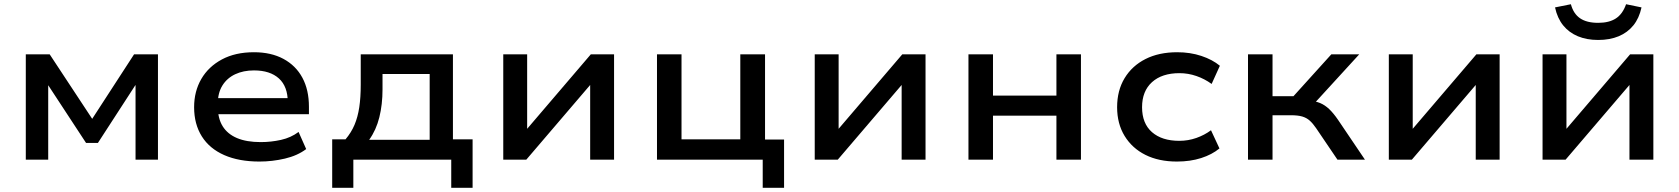

<svg xmlns="http://www.w3.org/2000/svg" viewBox="-20 -755 7940 908"><path d="M102 0V-498H215L416 -193L614 -498H727V0H621V-352H620L443 -79H387L208 -352V0Z M1207 9Q1110 9 1040.5 -21.5Q971 -52 934.5 -110Q898 -168 898 -248Q898 -323 932 -381.5Q966 -440 1029.5 -474Q1093 -508 1181 -508Q1262 -508 1320.5 -476.5Q1379 -445 1410 -387.5Q1441 -330 1441 -250V-215H987V-291H1361L1341 -271Q1341 -346 1299 -384Q1257 -422 1181 -422Q1131 -422 1092.5 -404Q1054 -386 1032 -351Q1010 -316 1010 -264V-252Q1010 -195 1033 -158Q1056 -121 1101 -102Q1146 -83 1213 -83Q1262 -83 1309 -93.5Q1356 -104 1392 -131L1428 -50Q1387 -19 1327.5 -5Q1268 9 1207 9Z M1551 133V-96H1614Q1641 -128 1656.5 -164.5Q1672 -201 1679 -247.5Q1686 -294 1686 -355V-498H2122V-96H2215V133H2114V0H1651V133ZM1726 -94H2012V-405H1789V-332Q1789 -261 1774 -200.5Q1759 -140 1726 -94Z M2360 0V-498H2473V-140H2468L2774 -498H2884V0H2771V-359H2776L2469 0Z M3587 133V0H3087V-498H3203V-96H3481V-498H3598V-95H3688V133Z M3833 0V-498H3946V-140H3941L4247 -498H4357V0H4244V-359H4249L3942 0Z M4560 0V-498H4676V-303H4976V-498H5092V0H4976V-208H4676V0Z M5546 9Q5460 9 5397 -22.5Q5334 -54 5298.5 -112Q5263 -170 5263 -248Q5263 -327 5298.5 -385.5Q5334 -444 5397.5 -476Q5461 -508 5547 -508Q5609 -508 5661.5 -490.5Q5714 -473 5749 -444L5710 -358Q5677 -382 5638 -395.5Q5599 -409 5558 -409Q5475 -409 5428 -366.5Q5381 -324 5381 -248Q5381 -171 5428 -130Q5475 -89 5557 -89Q5599 -89 5637.5 -102.5Q5676 -116 5707 -139L5747 -53Q5712 -24 5660.5 -7.5Q5609 9 5546 9Z M5882 0V-498H5998V-300H6097L6276 -498H6408L6182 -251L6168 -280Q6201 -277 6223.5 -267.5Q6246 -258 6266 -239Q6286 -220 6308 -188L6435 0H6305L6204 -149Q6189 -171 6174 -184.5Q6159 -198 6138.5 -204Q6118 -210 6085 -210H5998V0Z M6548 0V-498H6661V-140H6656L6962 -498H7072V0H6959V-359H6964L6657 0Z M7275 0V-498H7388V-140H7383L7689 -498H7799V0H7686V-359H7691L7384 0ZM7538 -566Q7484 -566 7442 -583.5Q7400 -601 7372.5 -635Q7345 -669 7334 -720L7409 -735Q7421 -690 7452.5 -668.5Q7484 -647 7538 -647Q7590 -647 7622 -668Q7654 -689 7670 -735L7743 -720Q7732 -669 7704.5 -635Q7677 -601 7635 -583.5Q7593 -566 7538 -566Z"/></svg>

Font: Nunito Sans 7pt SemiExpanded SemiBold
Style: Regular
Weight: 600
Width: 6
Designer: Vernon Adams
Foundry: Vernon Adams
Version: Version 3.101;gftools[0.9.27]